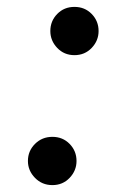

<svg xmlns="http://www.w3.org/2000/svg" viewBox="-20 -519 339 557"><path d="M61 -52Q61 -24 81.5 -3Q102 18 132 18Q162 18 182 -3Q202 -24 202 -52Q202 -81 182 -101.5Q162 -122 132 -122Q102 -122 81.5 -101.5Q61 -81 61 -52ZM126 -429Q126 -401 146 -380Q166 -359 196 -359Q226 -359 246 -380Q266 -401 266 -429Q266 -458 246 -478.5Q226 -499 196 -499Q166 -499 146 -478.5Q126 -458 126 -429Z"/></svg>

Font: Jost* 500 Medium Italic
Style: Italic
Weight: 500
Italic angle: -10°
Version: Version 3.200; ttfautohint (v0.97) -l 8 -r 50 -G 200 -x 14 -